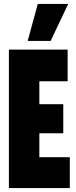

<svg xmlns="http://www.w3.org/2000/svg" viewBox="-20 -951 385 971"><path d="M25 0V-700H322V-540H179V-424H300V-277H179V-156H333V0ZM120 -744 171 -931H325L236 -744Z"/></svg>

Font: Georama ExtraCondensed ExtraBold
Style: Regular
Weight: 800
Width: 2
Designer: Jean-Baptiste Levee
Foundry: Production Type
Version: Version 1.000